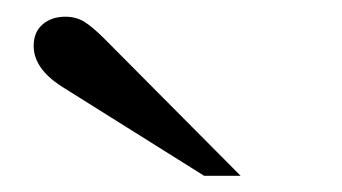

<svg xmlns="http://www.w3.org/2000/svg" viewBox="-20 -776 412 231"><path d="M225.6 -564.5 52.7 -672.9Q20.5 -694.3 20.5 -720.7Q20.5 -737.3 31.2 -746.6Q42 -755.9 58.6 -755.9Q71.3 -755.9 81.1 -750Q90.8 -744.1 105.5 -729.5L269.5 -564.5Z"/></svg>

Font: BabelStone Tibetan Slim
Style: Regular
Weight: 400
Designer: Christopher J. Fynn
Foundry: BabelStone
Version: Version 10.011 October 1, 2023